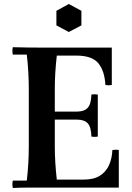

<svg xmlns="http://www.w3.org/2000/svg" viewBox="-20 -938 659 960"><path d="M44 2Q40 -17 44 -35H114Q119 -78 121.5 -121.5Q124 -165 124 -210V-490Q124 -535 121.5 -578.5Q119 -622 114 -665H44Q40 -684 44 -702Q79 -701 117 -700.5Q155 -700 189 -700H539V-513Q523 -510 507 -513Q503 -584 471.5 -622Q440 -660 362 -660H264Q259 -615 256.5 -575Q254 -535 254 -490V-210Q254 -165 256.5 -125Q259 -85 264 -40H397Q449 -40 479.5 -59.5Q510 -79 525 -112Q540 -145 542 -188Q558 -191 574 -188V0H189Q155 0 117 0Q79 0 44 2ZM437 -255Q436 -302 419 -321Q402 -340 364 -340H189V-380H364Q402 -380 419 -399.5Q436 -419 437 -465Q453 -468 469 -465V-255Q453 -252 437 -255ZM324 -918 387 -884V-811L324 -778L262 -811V-884Z"/></svg>

Font: Poltawski Nowy SemiBold
Style: Regular
Weight: 600
Version: Version 1.001;gftools[0.9.25]